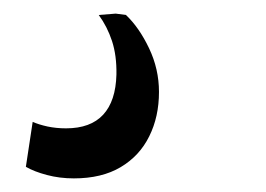

<svg xmlns="http://www.w3.org/2000/svg" viewBox="-20 -41 390 282"><path d="M88.5 221Q67.5 221 48.8 216Q30 211 18 204L28 138Q37 142 49.8 144.8Q62.5 147.5 77 147.5Q113 147.5 131.5 127.5Q150 107.5 151 68.5Q151.5 40.5 144.5 19.2Q137.5 -2 125 -19L150 -21L165 -19Q184.5 -0.5 199 30Q213.5 60.5 213.5 94Q213.5 130.5 199.2 159.2Q185 188 157.2 204.5Q129.5 221 88.5 221Z"/></svg>

Font: Merriweather 20pt Medium
Style: Italic
Weight: 500
Italic angle: -7.8°
Version: Version 2.101